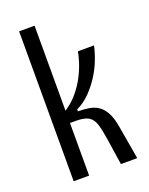

<svg xmlns="http://www.w3.org/2000/svg" viewBox="-133 -769 654 840"><g transform="rotate(-20 193.5 -349.0)"><path d="M62 0V-698H134V-302Q170 -326 195 -356.5Q220 -387 236.5 -419.5Q253 -452 262 -481Q271 -510 274 -528H349Q342 -496 328.5 -461.5Q315 -427 294 -394.5Q273 -362 246 -334.5Q219 -307 184 -290V-281Q212 -281 236 -277Q260 -273 279 -260Q298 -247 311.5 -221Q325 -195 332 -151L358 0H282L264 -119Q257 -167 248.5 -194Q240 -221 221 -233Q202 -245 162 -245H134V0Z"/></g></svg>

Font: Bricolage Grotesque 24pt Condensed Light
Style: Regular
Weight: 300
Width: 3
Designer: Mathieu Triay
Foundry: Atelier Triay
Version: Version 1.001;gftools[0.9.33.dev8+g029e19f]